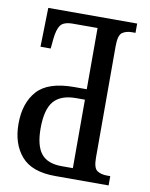

<svg xmlns="http://www.w3.org/2000/svg" viewBox="-81 -774 650 834"><g transform="rotate(10 243.5 -357.0)"><path d="M220 0Q117 0 70.5 -54Q24 -108 24 -196Q24 -288 72 -341.5Q120 -395 234 -395H290V-665H182Q140 -665 126.5 -645.5Q113 -626 109 -584L105 -542H60L64 -714H456V-673H440Q414 -673 397.5 -661Q381 -649 381 -601V-109Q381 -63 398.5 -52Q416 -41 441 -41H456V0ZM240 -47H290V-349H251Q184 -349 153 -313Q122 -277 122 -193Q122 -117 150 -82Q178 -47 240 -47Z"/></g></svg>

Font: Noto Serif ExtraCondensed
Style: Regular
Weight: 400
Width: 2
Designer: Monotype Design Team
Foundry: Monotype Imaging Inc.
Version: Version 2.015